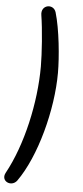

<svg xmlns="http://www.w3.org/2000/svg" viewBox="-82 -884 479 1103"><g transform="rotate(5 157.5 -332.5)"><path d="M60 164C166 16 239 -260 239 -473C239 -563 224 -722 195 -819C179 -869 105 -855 115 -795C128 -715 138 -574 138 -501C138 -293 83 -44 -10 125C-37 175 29 205 60 164Z"/></g></svg>

Font: SN Pro Medium
Style: Italic
Weight: 400
Italic angle: -9°
Designer: Tobias Whetton
Foundry: Supernotes
Version: Version 1.001;Glyphs 3.2 (3249)